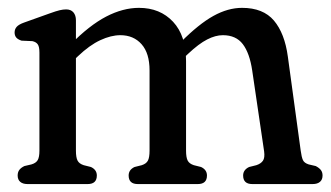

<svg xmlns="http://www.w3.org/2000/svg" viewBox="-20 -464 834 484"><path d="M171.4 -412.9V-84.4Q171.4 -67.1 175.5 -59.2Q179.6 -51.3 191 -47.6L209.3 -43Q224.1 -36 224.1 -21.6Q224.1 0 200.9 0H49.5Q37.4 0 30.9 -5.7Q24.5 -11.3 24.5 -21.6Q24.5 -30.1 28.8 -35.8Q33.1 -41.4 41.5 -45.4L59.4 -49.6Q70.6 -52.9 75 -60.3Q79.4 -67.7 79.4 -84.4V-331.3Q79.4 -346 75.3 -352Q71.3 -358.1 61.6 -360.3L34.3 -361.5Q24.7 -364.7 20.7 -369.7Q16.8 -374.7 16.8 -382.1Q16.8 -390.3 22 -396.3Q27.2 -402.3 40.6 -407.1L104.9 -430.1Q121.4 -436.1 130.4 -438.2Q139.3 -440.3 146.7 -440.3Q158.6 -440.3 165 -432.9Q171.4 -425.4 171.4 -412.9ZM159.8 -306.4 137.7 -331.8 157.9 -352Q205.2 -400.1 247.6 -422.2Q290 -444.2 330.3 -444.2Q383.5 -444.2 416.3 -409.1Q449 -374 449 -310V-84.4Q449 -67.1 453.1 -59.2Q457.2 -51.3 468.6 -47.6L486.9 -43Q501.7 -36 501.7 -21.6Q501.7 0 478.5 0H327.5Q304.3 0 304.3 -21.6Q304.3 -36 319.1 -43L337.4 -47.6Q348.8 -51.3 352.9 -59.2Q357 -67.1 357 -84.4V-286.3Q357 -329.9 336.8 -352.6Q316.6 -375.3 283.5 -375.3Q259.8 -375.3 232.8 -362.7Q205.8 -350.2 176.5 -322.3ZM437.2 -312.4 415.3 -337.6 435.7 -357.8Q481.2 -403.5 518 -423.9Q554.7 -444.2 590.2 -444.2Q643.4 -444.2 670.6 -412.1Q697.7 -379.9 705.6 -321.4L738 -84.4Q740.2 -67.9 743.6 -60.5Q747 -53.1 758 -49.6L775.9 -45.4Q784.1 -41.2 788.6 -35.7Q793.1 -30.1 793.1 -21.6Q793.1 -11.3 786.7 -5.7Q780.2 0 768.1 0H616.1Q592.9 0 592.9 -21.6Q592.9 -35.8 607.9 -43L626.2 -47.6Q637.6 -51.3 642.8 -58.8Q648 -66.3 645.8 -82.4L615.8 -286.1Q609.3 -330.1 592.1 -352.7Q574.9 -375.3 541.8 -375.3Q523.2 -375.3 502.2 -364.5Q481.2 -353.8 454.1 -328.3Z"/></svg>

Font: Fraunces 144pt S100 Black
Style: Regular
Weight: 900
Version: Version 1.000